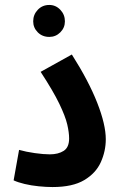

<svg xmlns="http://www.w3.org/2000/svg" viewBox="-20 -749 482 775"><path d="M35 -21 57 -144Q85 -136 120.5 -131Q156 -126 181 -126Q215 -126 237 -140Q259 -154 259 -190Q259 -214 251.5 -246.5Q244 -279 219.5 -330Q195 -381 144 -459L270 -529Q338 -422 372.5 -334Q407 -246 407 -187Q407 -139 387 -94.5Q367 -50 320 -22Q273 6 192 6Q167 6 136.5 3Q106 0 79 -6.5Q52 -13 35 -21ZM179 -600Q151 -600 132.5 -618.5Q114 -637 114 -663Q114 -690 132.5 -709.5Q151 -729 179 -729Q205 -729 223.5 -709.5Q242 -690 242 -663Q242 -637 223.5 -618.5Q205 -600 179 -600Z"/></svg>

Font: Noto Sans Arabic ExtCond
Style: Bold
Weight: 700
Width: 2
Designer: Monotype Design Team, Nadine Chahine, Nizar Qandah and Khaled Hosny
Foundry: Monotype Imaging Inc.
Version: Version 2.012; ttfautohint (v1.8.4.7-5d5b)